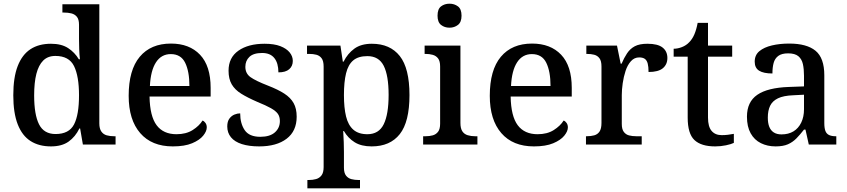

<svg xmlns="http://www.w3.org/2000/svg" viewBox="-20 -783 4590 1040"><path d="M256 10Q191 10 145.5 -19Q100 -48 76 -109.5Q52 -171 52 -267Q52 -364 76 -425.5Q100 -487 145 -516.5Q190 -546 256 -546Q313 -546 349 -522.5Q385 -499 407 -462H413Q410 -487 409 -517.5Q408 -548 408 -572V-649Q408 -678 396.5 -692Q385 -706 366.5 -710.5Q348 -715 326 -715H318V-760H518V-115Q518 -86 529 -70.5Q540 -55 558 -50Q576 -45 598 -45H606V0H429L414 -87H410Q388 -42 351.5 -16Q315 10 256 10ZM281 -57Q354 -57 381 -109Q408 -161 408 -267Q408 -370 381 -425Q354 -480 280 -480Q239 -480 214 -455Q189 -430 177 -383Q165 -336 165 -266Q165 -162 191.5 -109.5Q218 -57 281 -57Z M916 10Q802 10 739.5 -62Q677 -134 677 -264Q677 -404 737 -475.5Q797 -547 906 -547Q1006 -547 1063.5 -486.5Q1121 -426 1121 -307V-260H790Q792 -153 828.5 -104.5Q865 -56 936 -56Q988 -56 1023.5 -78.5Q1059 -101 1077 -130Q1086 -127 1093 -117Q1100 -107 1100 -93Q1100 -72 1080.5 -48Q1061 -24 1020.5 -7Q980 10 916 10ZM1006 -317Q1006 -396 983 -443Q960 -490 905 -490Q854 -490 825 -445.5Q796 -401 792 -317Z M1384 10Q1329 10 1290 -2.5Q1251 -15 1231 -39.5Q1211 -64 1211 -98Q1211 -125 1222.5 -140.5Q1234 -156 1250 -162.5Q1266 -169 1281 -169Q1281 -114 1305.5 -78Q1330 -42 1390 -42Q1442 -42 1469 -66Q1496 -90 1496 -127Q1496 -151 1485 -166.5Q1474 -182 1447.5 -197Q1421 -212 1374 -231Q1321 -254 1286.5 -275.5Q1252 -297 1235 -326.5Q1218 -356 1218 -400Q1218 -471 1271.5 -508.5Q1325 -546 1413 -546Q1465 -546 1498.5 -533Q1532 -520 1549 -499Q1566 -478 1566 -453Q1566 -425 1546.5 -408Q1527 -391 1488 -391Q1488 -441 1466 -468.5Q1444 -496 1400 -496Q1353 -496 1331 -475Q1309 -454 1309 -421Q1309 -385 1337 -365Q1365 -345 1432 -319Q1486 -298 1520 -276Q1554 -254 1570.5 -224.5Q1587 -195 1587 -151Q1587 -73 1532.5 -31.5Q1478 10 1384 10Z M1645 237V192H1654Q1674 192 1692 187Q1710 182 1721.5 167Q1733 152 1733 122V-422Q1733 -453 1722 -467.5Q1711 -482 1693.5 -486.5Q1676 -491 1655 -491H1643V-536H1824L1837 -449H1841Q1863 -493 1899.5 -519.5Q1936 -546 1994 -546Q2093 -546 2145.5 -479.5Q2198 -413 2198 -268Q2198 -123 2145.5 -56.5Q2093 10 1993 10Q1937 10 1901 -12.5Q1865 -35 1843 -73H1839Q1841 -44 1842 -12.5Q1843 19 1843 40V125Q1843 154 1854.5 168.5Q1866 183 1884 187.5Q1902 192 1922 192H1930V237ZM1970 -56Q2032 -56 2058.5 -110Q2085 -164 2085 -269Q2085 -374 2058.5 -426.5Q2032 -479 1970 -479Q1921 -479 1893.5 -456Q1866 -433 1854.5 -386Q1843 -339 1843 -268Q1843 -199 1854.5 -152Q1866 -105 1894 -80.5Q1922 -56 1970 -56Z M2272 0V-45H2285Q2307 -45 2324.5 -50Q2342 -55 2353 -69.5Q2364 -84 2364 -113V-423Q2364 -452 2353 -466.5Q2342 -481 2324 -486Q2306 -491 2285 -491H2280V-536H2474V-117Q2474 -87 2484.5 -71.5Q2495 -56 2513.5 -50.5Q2532 -45 2553 -45H2566V0ZM2415 -633Q2388 -633 2369 -648Q2350 -663 2350 -698Q2350 -734 2369 -748.5Q2388 -763 2415 -763Q2441 -763 2460.5 -748.5Q2480 -734 2480 -698Q2480 -663 2460.5 -648Q2441 -633 2415 -633Z M2872 10Q2758 10 2695.5 -62Q2633 -134 2633 -264Q2633 -404 2693 -475.5Q2753 -547 2862 -547Q2962 -547 3019.5 -486.5Q3077 -426 3077 -307V-260H2746Q2748 -153 2784.5 -104.5Q2821 -56 2892 -56Q2944 -56 2979.5 -78.5Q3015 -101 3033 -130Q3042 -127 3049 -117Q3056 -107 3056 -93Q3056 -72 3036.5 -48Q3017 -24 2976.5 -7Q2936 10 2872 10ZM2962 -317Q2962 -396 2939 -443Q2916 -490 2861 -490Q2810 -490 2781 -445.5Q2752 -401 2748 -317Z M3154 0V-45H3158Q3181 -45 3199 -50Q3217 -55 3227.5 -70.5Q3238 -86 3238 -117V-423Q3238 -453 3227 -467.5Q3216 -482 3198.5 -486.5Q3181 -491 3159 -491H3156V-536H3322L3342 -438H3347Q3360 -469 3376.5 -494Q3393 -519 3418.5 -532.5Q3444 -546 3487 -546Q3543 -546 3569 -525.5Q3595 -505 3595 -469Q3595 -434 3570.5 -413.5Q3546 -393 3493 -393Q3493 -421 3488.5 -438.5Q3484 -456 3473 -464Q3462 -472 3442 -472Q3416 -472 3397.5 -451.5Q3379 -431 3368.5 -399Q3358 -367 3353 -332Q3348 -297 3348 -268V-112Q3348 -83 3359 -68.5Q3370 -54 3387.5 -49.5Q3405 -45 3427 -45H3456V0Z M3854 10Q3778 10 3741.5 -24.5Q3705 -59 3705 -146V-476H3629V-519Q3651 -519 3674 -528Q3697 -537 3713 -554Q3730 -571 3741 -596.5Q3752 -622 3759 -659H3815V-536H3946V-476H3815V-146Q3815 -97 3834.5 -74Q3854 -51 3889 -51Q3907 -51 3923 -53Q3939 -55 3955 -58V-9Q3941 -2 3912.5 4Q3884 10 3854 10Z M4181 10Q4137 10 4101.5 -7.5Q4066 -25 4046 -61Q4026 -97 4026 -151Q4026 -231 4082 -269.5Q4138 -308 4253 -312L4335 -315V-373Q4335 -409 4329 -436Q4323 -463 4304.5 -478.5Q4286 -494 4249 -494Q4214 -494 4195.5 -480Q4177 -466 4170.5 -442Q4164 -418 4164 -385Q4116 -385 4092 -400Q4068 -415 4068 -449Q4068 -485 4093.5 -506Q4119 -527 4161.5 -537Q4204 -547 4255 -547Q4350 -547 4397.5 -508Q4445 -469 4445 -375V-117Q4445 -89 4451 -73.5Q4457 -58 4471 -51.5Q4485 -45 4507 -45H4510V0H4361L4343 -81H4335Q4314 -54 4294 -33.5Q4274 -13 4248 -1.5Q4222 10 4181 10ZM4213 -55Q4251 -55 4278 -71.5Q4305 -88 4320 -119Q4335 -150 4335 -191V-270L4277 -267Q4224 -265 4194 -250.5Q4164 -236 4151.5 -210Q4139 -184 4139 -146Q4139 -116 4147 -96Q4155 -76 4171.5 -65.5Q4188 -55 4213 -55Z"/></svg>

Font: Noto Serif Khmer Medium
Style: Regular
Weight: 500
Version: Version 2.003